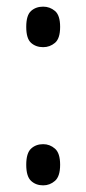

<svg xmlns="http://www.w3.org/2000/svg" viewBox="-20 -551 260 578"><path d="M110 -409Q88 -409 73.5 -422Q59 -435 59 -470Q59 -505 73.5 -518Q88 -531 110 -531Q130 -531 145.5 -518Q161 -505 161 -470Q161 -435 145.5 -422Q130 -409 110 -409ZM110 7Q88 7 73.5 -6.5Q59 -20 59 -55Q59 -90 73.5 -103.5Q88 -117 110 -117Q130 -117 145.5 -103.5Q161 -90 161 -55Q161 -20 145.5 -6.5Q130 7 110 7Z"/></svg>

Font: Noto Serif Khmer ExtraCondensed
Style: Regular
Weight: 400
Width: 2
Designer: Danh Hong and the Monotype Design Team
Foundry: Monotype Imaging Inc.
Version: Version 2.004